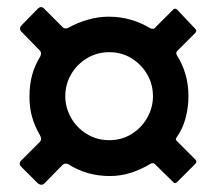

<svg xmlns="http://www.w3.org/2000/svg" viewBox="-20 -644 615 541"><path d="M289 -148Q225 -148 173 -181Q163 -186 156 -179L105 -127Q96 -119 85 -129L40 -174Q31 -183 40 -192L92 -244Q99 -251 93 -262Q78 -288 70.5 -314Q63 -340 63 -372Q63 -405 70.5 -432.5Q78 -460 94 -486Q98 -496 92 -502L41 -554Q32 -563 41 -573L86 -619Q96 -629 105 -619L157 -567Q163 -561 173 -566Q198 -580 227.5 -588.5Q257 -597 286 -597Q350 -597 404 -564Q412 -561 416 -565L468 -617Q473 -622 479 -617L530 -563Q536 -557 530 -551L479 -500Q475 -496 478 -489Q494 -464 502.5 -435Q511 -406 511 -373Q511 -342 503 -311.5Q495 -281 477 -256Q474 -251 477 -248L530 -195Q536 -189 531 -183L479 -131Q473 -125 468 -131L416 -182Q412 -186 405 -183Q379 -167 350 -157.5Q321 -148 289 -148ZM288 -249Q323 -249 351 -266.5Q379 -284 395 -312.5Q411 -341 411 -373Q411 -406 395 -434Q379 -462 351 -479.5Q323 -497 288 -497Q253 -497 224.5 -479.5Q196 -462 180 -434Q164 -406 164 -373Q164 -341 180 -312.5Q196 -284 224.5 -266.5Q253 -249 288 -249Z"/></svg>

Font: Libre Franklin
Style: Bold
Weight: 700
Designer: Pablo Impallari, Rodrigo Fuenzalida, Nhung Nguyen
Foundry: Impallari Type
Version: Version 3.000